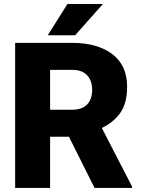

<svg xmlns="http://www.w3.org/2000/svg" viewBox="-20 -921 692 941"><path d="M443.4 0 317.9 -251H225.6V0H54.2V-710.9H334Q457 -710.9 530 -656Q603 -601.1 603 -496.1Q603 -414.1 569.1 -367.2Q535.2 -320.3 479 -293.9L627 -7.3V0ZM334 -578.6H225.6V-383.3H334Q382.8 -383.3 407.2 -409.2Q431.6 -435.1 431.6 -480.5Q431.6 -526.4 406.7 -552.5Q381.8 -578.6 334 -578.6ZM213.9 -748 310.5 -901.4H484.4L348.1 -748Z"/></svg>

Font: Vazirmatn RD Black
Style: Regular
Weight: 900
Designer: Saber Rastikerdar
Foundry: Saber Rastikerdar
Version: Version 32.102